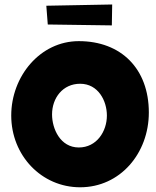

<svg xmlns="http://www.w3.org/2000/svg" viewBox="-20 -833 678 834"><path d="M206.1 -335.9C206.1 -407.7 252.9 -469.2 328.1 -469.2C406.7 -469.2 444.3 -395 444.3 -331.1C444.3 -262.2 399.9 -192.4 322.3 -192.4C241.7 -192.4 206.1 -273.9 206.1 -335.9ZM28.8 -331.1C28.8 -157.7 160.2 -19.5 328.1 -19.5C502.4 -19.5 626.5 -167.5 626.5 -344.2C626.5 -534.2 506.3 -654.3 322.3 -654.3C154.3 -654.3 28.8 -501.5 28.8 -331.1ZM465.8 -722.7 467.3 -813.5 181.2 -808.1 187.5 -726.6Z"/></svg>

Font: Luckiest Guy
Style: Regular
Weight: 400
Designer: Astigmatic (AOETI)
Foundry: Astigmatic (AOETI)
Version: Version 1.001